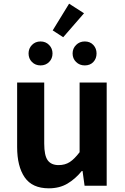

<svg xmlns="http://www.w3.org/2000/svg" viewBox="-20 -1008 677 1042"><path d="M245 14Q155 14 114 -45.5Q73 -105 73 -210V-560H220V-229Q220 -164 239 -138Q258 -112 298 -112Q333 -112 358.5 -128.5Q384 -145 412 -182V-560H559V0H439L428 -80H424Q389 -37 346 -11.5Q303 14 245 14ZM323 -806 266 -843 355 -988 436 -936ZM200 -653Q172 -653 153.5 -671.5Q135 -690 135 -718Q135 -745 153.5 -764Q172 -783 200 -783Q228 -783 246.5 -764Q265 -745 265 -718Q265 -690 246.5 -671.5Q228 -653 200 -653ZM440 -653Q412 -653 393 -671.5Q374 -690 374 -718Q374 -745 393 -764Q412 -783 440 -783Q469 -783 486.5 -764Q504 -745 504 -718Q504 -690 486.5 -671.5Q469 -653 440 -653Z"/></svg>

Font: Source Han Sans CN Bold
Style: Bold
Weight: 700
Designer: Ryoko NISHIZUKA 西塚涼子 (kana & ideographs); Paul D. Hunt (Latin, Greek & Cyrillic); Wenlong ZHANG 张文龙 (bopomofo); Sandoll 
Foundry: Adobe Systems Incorporated
Version: Version 1.00;May 30, 2023;FontCreator 11.5.0.2422 32-bit